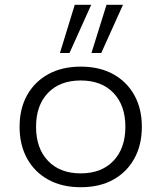

<svg xmlns="http://www.w3.org/2000/svg" viewBox="-20 -776 676 804"><path d="M318 8Q240 8 182.5 -23.5Q125 -55 93.5 -112Q62 -169 62 -245Q62 -321 93.5 -377.5Q125 -434 182.5 -465.5Q240 -497 318 -497Q397 -497 454 -465.5Q511 -434 542.5 -377.5Q574 -321 574 -245Q574 -169 542.5 -112Q511 -55 454 -23.5Q397 8 318 8ZM318 -50Q405 -50 455 -102.5Q505 -155 505 -245Q505 -335 455 -387Q405 -439 318 -439Q231 -439 181 -387Q131 -335 131 -245Q131 -155 181 -102.5Q231 -50 318 -50ZM363 -554 426 -756H495L404 -554ZM231 -554 293 -756H362L271 -554Z"/></svg>

Font: Nunito Sans 10pt SemiExpanded Light
Style: Regular
Weight: 300
Width: 6
Designer: Vernon Adams
Foundry: Vernon Adams
Version: Version 3.101;gftools[0.9.27]